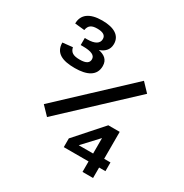

<svg xmlns="http://www.w3.org/2000/svg" viewBox="-169 -867 959 1000"><g transform="rotate(30 310.0 -367.0)"><path d="M160.5 -734.5C84 -734.5 45.5 -703.5 45.5 -650.5L103.5 -644.5C108.5 -675.5 127 -685 159 -685C192.5 -685 211 -675 211 -652C211 -626 188.5 -610 140.5 -610H126.5V-567.5H140C192 -567.5 214.5 -555.5 214.5 -532.5C214.5 -511.5 199.5 -499 159.5 -499C121 -499 103 -509.5 97 -537.5L37 -531C37.5 -469 83.5 -448 159 -448C232 -448 281 -471.5 281 -530C281 -569 255 -585.5 221 -592.5C250 -602 274 -622 274 -658.5C274 -709 232 -734.5 160.5 -734.5ZM505 -571 114 -205 162 -155 553 -520.5ZM528.5 0V-63H566.5V-115.5H528.5V-277.5H460L316 -115.5V-63H465V0ZM378.5 -110.5 465 -203.5V-110.5Z"/></g></svg>

Font: Monaspace Neon Medium
Style: Regular
Weight: 500
Designer: Riley Cran & the Lettermatic Team
Foundry: Lettermatic
Version: Version 1.200 (Monaspace Neon)